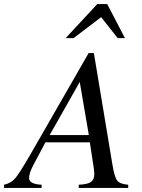

<svg xmlns="http://www.w3.org/2000/svg" viewBox="-71 -931 702 951"><path d="M564 0H319V-16Q364 -18 380 -30Q396 -42 396 -69Q396 -77 394 -95L374 -226H154L95 -115Q73 -74 73 -49Q73 -19 135 -16V0H-51V-16Q-17 -23 4.5 -48Q26 -73 83 -172L368 -668H394L486 -115Q496 -53 510 -36Q524 -19 564 -16ZM369 -262 324 -525 175 -262ZM548 -742H512L430 -846L293 -742H254L411 -911H460Z"/></svg>

Font: STIX MathJax Latin
Style: Italic
Weight: 400
Italic angle: -16.33°
Designer: MicroPress Inc., with final additions and corrections provided by Coen Hoffman, Elsevier (retired)
Version: Version 1.1.1